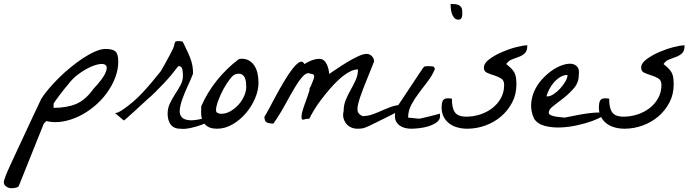

<svg xmlns="http://www.w3.org/2000/svg" viewBox="-129 -656 3533 980"><path d="M-109.4 273.4Q-109.4 272.5 -108.9 269.5Q-108.4 266.6 -108.4 265.6Q-107.4 262.7 -105.5 257.3Q-103.5 252 -101.6 246.1Q-99.6 240.2 -97.7 234.9Q-95.7 229.5 -94.7 227.5Q-88.9 213.9 -75.2 184.1Q-61.5 154.3 -43.9 116.7Q-26.4 79.1 -7.3 38.1Q11.7 -2.9 29.3 -40.5Q46.9 -78.1 61 -107.9Q75.2 -137.7 82 -152.3Q94.7 -172.9 117.7 -200.2Q140.6 -227.5 168.9 -255.9Q197.3 -284.2 230 -311Q262.7 -337.9 294.4 -358.9Q326.2 -379.9 356.4 -393.1Q386.7 -406.2 410.2 -406.2Q445.3 -406.2 460 -393.6Q474.6 -380.9 474.6 -341.8Q474.6 -299.8 458.5 -258.3Q442.4 -216.8 415 -179.7Q387.7 -142.6 351.1 -112.3Q314.5 -82 273.9 -62.5Q233.4 -43 190.4 -35.6Q147.5 -28.3 107.4 -38.1L94.7 -25.4L-32.2 291Q-35.2 299.8 -48.8 302.2Q-62.5 304.7 -71.3 304.7Q-84 304.7 -96.7 296.4Q-109.4 288.1 -109.4 273.4ZM347.7 -202.1Q393.6 -251 407.2 -279.8Q420.9 -308.6 413.1 -320.3Q405.3 -332 381.8 -329.1Q358.4 -326.2 329.1 -312.5Q299.8 -298.8 270 -276.4Q240.2 -253.9 220.7 -227.5Q211.9 -217.8 199.2 -201.7Q186.5 -185.5 174.3 -169.4Q162.1 -153.3 153.3 -140.6Q144.5 -127.9 144.5 -126V-105.5Q211.9 -105.5 259.8 -125.5Q307.6 -145.5 347.7 -202.1Z M726.6 -75.2Q726.6 -104.5 738.8 -129.4Q751 -154.3 765.6 -176.8Q780.3 -199.2 792.5 -221.7Q804.7 -244.1 804.7 -269.5Q804.7 -275.4 804.2 -283.7Q803.7 -292 802.2 -299.8Q800.8 -307.6 796.4 -313Q792 -318.4 785.2 -318.4Q784.2 -318.4 781.7 -317.9Q779.3 -317.4 779.3 -316.4Q765.6 -297.9 746.6 -274.9Q727.5 -252 706.1 -229.5Q684.6 -207 664.1 -186.5Q643.6 -166 627 -152.3Q615.2 -141.6 595.2 -123Q575.2 -104.5 555.2 -86.4Q535.2 -68.4 520 -54.7Q504.9 -41 502.9 -41L458 -79.1Q466.8 -79.1 475.1 -83Q483.4 -86.9 491.2 -91.8Q549.8 -130.9 597.2 -181.6Q644.5 -232.4 690.4 -291Q692.4 -293.9 700.7 -308.1Q709 -322.3 718.8 -340.3Q728.5 -358.4 738.3 -376.5Q748 -394.5 752.9 -405.3Q758.8 -418 760.3 -425.8Q761.7 -433.6 763.2 -438Q764.6 -442.4 768.6 -444.3Q772.5 -446.3 785.2 -446.3Q787.1 -446.3 794.4 -445.3Q801.8 -444.3 803.7 -443.4Q816.4 -417 826.2 -396.5Q835.9 -376 842.8 -357.9Q849.6 -339.8 853 -321.3Q856.4 -302.7 856.4 -280.3Q843.8 -248 828.1 -214.4Q812.5 -180.7 801.8 -150.4Q791 -120.1 788.6 -95.7Q786.1 -71.3 799.3 -57.1Q812.5 -43 844.2 -42Q876 -41 934.6 -58.6Q950.2 -50.8 937.5 -39.6Q924.8 -28.3 898.9 -18.6Q873 -8.8 842.3 -2.4Q811.5 3.9 791 1Q772.5 1 760.3 -5.4Q748 -11.7 740.7 -22.5Q733.4 -33.2 730 -46.9Q726.6 -60.5 726.6 -75.2Z M897.5 -82Q897.5 -85.9 897.9 -98.1Q898.4 -110.4 898.4 -114.3Q929.7 -185.5 978.5 -246.1Q1027.3 -306.6 1088.9 -353.5Q1090.8 -353.5 1095.2 -355Q1099.6 -356.4 1101.6 -356.4Q1127.9 -356.4 1145 -345.2Q1162.1 -334 1172.4 -315.9Q1182.6 -297.9 1186.5 -275.9Q1190.4 -253.9 1190.4 -233.4Q1190.4 -195.3 1172.9 -153.8Q1155.3 -112.3 1125.5 -77.6Q1095.7 -43 1057.6 -21Q1019.5 1 978.5 1Q937.5 1 917.5 -21Q897.5 -43 897.5 -82ZM973.6 -93.8Q973.6 -83 982.4 -79.1Q991.2 -75.2 1000 -75.2Q1024.4 -75.2 1047.4 -88.4Q1070.3 -101.6 1088.4 -121.6Q1106.4 -141.6 1117.2 -166Q1127.9 -190.4 1127.9 -212.9Q1127.9 -223.6 1126.5 -236.8Q1125 -250 1120.1 -260.3Q1115.2 -270.5 1105 -276.4Q1094.7 -282.2 1076.2 -278.3Q1062.5 -275.4 1044.9 -252.9Q1027.3 -230.5 1011.2 -200.7Q995.1 -170.9 984.4 -141.1Q973.6 -111.3 973.6 -93.8Z M1696.3 1Q1677.7 1 1662.6 -5.9Q1647.5 -12.7 1637.7 -25.4Q1627.9 -38.1 1624 -54.2Q1620.1 -70.3 1625 -88.9Q1625 -120.1 1636.2 -147Q1647.5 -173.8 1661.6 -198.7Q1675.8 -223.6 1687 -248.5Q1698.2 -273.4 1698.2 -301.8Q1676.8 -301.8 1652.3 -288.1Q1627.9 -274.4 1603 -252Q1578.1 -229.5 1554.2 -201.7Q1530.3 -173.8 1509.3 -146Q1488.3 -118.2 1473.1 -92.8Q1458 -67.4 1450.2 -50.8Q1448.2 -49.8 1440.4 -49.3Q1432.6 -48.8 1430.7 -48.8Q1415 -41 1411.6 -49.3Q1408.2 -57.6 1411.6 -75.2Q1415 -92.8 1422.9 -114.7Q1430.7 -136.7 1438 -156.7Q1445.3 -176.8 1449.2 -189.9Q1453.1 -203.1 1450.2 -203.1Q1453.1 -207 1457 -215.8Q1460.9 -224.6 1464.8 -234.4Q1468.8 -244.1 1471.7 -252.4Q1474.6 -260.7 1474.6 -265.6Q1474.6 -274.4 1468.3 -276.9Q1461.9 -279.3 1456.1 -279.3Q1438.5 -289.1 1418.5 -268.1Q1398.4 -247.1 1375.5 -208.5Q1352.5 -169.9 1325.7 -120.6Q1298.8 -71.3 1266.6 -25.4Q1244.1 -25.4 1232.4 -31.2Q1220.7 -37.1 1220.7 -60.5Q1228.5 -71.3 1244.1 -101.1Q1259.8 -130.9 1279.3 -167Q1298.8 -203.1 1320.8 -240.2Q1342.8 -277.3 1362.8 -303.2Q1382.8 -329.1 1398.9 -338.4Q1415 -347.7 1424.8 -329.1Q1441.4 -339.8 1461.4 -347.7Q1481.4 -355.5 1502 -355.5Q1515.6 -355.5 1524.9 -347.2Q1534.2 -338.9 1539.6 -326.7Q1544.9 -314.5 1547.9 -301.3Q1550.8 -288.1 1550.8 -278.3Q1561.5 -285.2 1586.4 -302.2Q1611.3 -319.3 1640.1 -336.9Q1668.9 -354.5 1696.8 -367.7Q1724.6 -380.9 1742.2 -380.9Q1757.8 -380.9 1769 -369.6Q1780.3 -358.4 1780.3 -341.8Q1745.1 -255.9 1725.1 -204.1Q1705.1 -152.3 1698.7 -123.5Q1692.4 -94.7 1698.7 -82.5Q1705.1 -70.3 1721.7 -63.5Q1748 -63.5 1772.5 -72.3Q1796.9 -81.1 1820.8 -91.8Q1844.7 -102.5 1869.1 -111.3Q1893.6 -120.1 1920.9 -120.1Q1920.9 -109.4 1915.5 -100.1Q1910.2 -90.8 1899.4 -85.9Q1891.6 -81.1 1871.6 -70.8Q1851.6 -60.5 1828.1 -49.3Q1804.7 -38.1 1783.7 -27.3Q1762.7 -16.6 1753.9 -12.7Q1734.4 -3.9 1724.1 -1.5Q1713.9 1 1696.3 1Z M1886.7 -63.5Q1886.7 -77.1 1889.6 -87.4Q1892.6 -97.7 1900.4 -114.3Q1907.2 -124 1925.3 -151.4Q1943.4 -178.7 1963.4 -209Q1983.4 -239.3 2001.5 -266.1Q2019.5 -293 2026.4 -303.7Q2035.2 -316.4 2040 -317.4Q2044.9 -318.4 2058.6 -318.4Q2067.4 -318.4 2077.6 -317.4Q2087.9 -316.4 2090.8 -303.7Q2077.1 -270.5 2054.2 -240.7Q2031.2 -210.9 2009.3 -181.6Q1987.3 -152.3 1970.7 -121.6Q1954.1 -90.8 1954.1 -55.7Q1958 -55.7 1966.3 -54.7Q1974.6 -53.7 1984.4 -52.7Q1994.1 -51.8 2002.4 -50.8Q2010.7 -49.8 2014.6 -50.8Q2020.5 -51.8 2034.7 -55.2Q2048.8 -58.6 2064.9 -62.5Q2081.1 -66.4 2095.7 -70.3Q2110.4 -74.2 2116.2 -76.2Q2116.2 -74.2 2116.7 -69.8Q2117.2 -65.4 2117.2 -63.5Q2117.2 -43.9 2099.1 -31.2Q2081.1 -18.6 2057.1 -11.2Q2033.2 -3.9 2008.3 -1.5Q1983.4 1 1969.7 1Q1955.1 1 1939.9 -2.4Q1924.8 -5.9 1913.1 -13.7Q1901.4 -21.5 1894 -33.7Q1886.7 -45.9 1886.7 -63.5ZM2170.9 -635.7Q2183.6 -635.7 2194.3 -634.8Q2205.1 -633.8 2212.9 -629.9Q2220.7 -626 2225.6 -618.2Q2230.5 -610.4 2230.5 -596.7Q2230.5 -590.8 2230.5 -584Q2230.5 -577.1 2229 -570.8Q2227.5 -564.5 2223.6 -560.1Q2219.7 -555.7 2210.9 -555.7Q2197.3 -555.7 2189 -565.4Q2180.7 -575.2 2176.8 -588.4Q2172.9 -601.6 2171.9 -615.2Q2170.9 -628.9 2170.9 -635.7Z M2125 -108.4Q2125 -127 2130.4 -140.6Q2135.7 -154.3 2158.2 -154.3Q2160.2 -154.3 2167.5 -153.8Q2174.8 -153.3 2177.7 -152.3Q2176.8 -106.4 2192.4 -83.5Q2208 -60.5 2251 -60.5Q2286.1 -60.5 2320.3 -71.3Q2354.5 -82 2382.3 -103Q2410.2 -124 2427.2 -154.3Q2444.3 -184.6 2444.3 -222.7Q2444.3 -246.1 2428.2 -255.9Q2412.1 -265.6 2392.6 -271.5Q2373 -277.3 2356.9 -284.7Q2340.8 -292 2340.8 -310.5Q2340.8 -333 2368.2 -353.5Q2395.5 -374 2432.6 -390.1Q2469.7 -406.2 2506.3 -415.5Q2543 -424.8 2562.5 -424.8Q2562.5 -396.5 2550.3 -384.8Q2538.1 -373 2520.5 -366.2Q2502.9 -359.4 2484.9 -353Q2466.8 -346.7 2455.1 -329.1Q2470.7 -316.4 2481 -306.2Q2491.2 -295.9 2497.1 -284.2Q2502.9 -272.5 2504.9 -258.3Q2506.8 -244.1 2506.8 -224.6Q2506.8 -173.8 2484.9 -132.3Q2462.9 -90.8 2427.7 -61Q2392.6 -31.2 2347.7 -15.1Q2302.7 1 2255.9 1Q2230.5 1 2206.5 -5.4Q2182.6 -11.7 2164.6 -25.4Q2146.5 -39.1 2135.7 -59.6Q2125 -80.1 2125 -108.4Z M2596.7 -50.8Q2580.1 -87.9 2582 -123.5Q2584 -159.2 2598.1 -190.9Q2612.3 -222.7 2635.3 -248.5Q2658.2 -274.4 2684.6 -293.5Q2710.9 -312.5 2737.8 -322.3Q2764.6 -332 2785.2 -330.6Q2805.7 -329.1 2817.4 -315.4Q2829.1 -301.8 2825.2 -273.4Q2825.2 -235.4 2801.3 -207Q2777.3 -178.7 2748.5 -156.2Q2719.7 -133.8 2695.8 -115.7Q2671.9 -97.7 2671.9 -82Q2671.9 -73.2 2682.1 -68.4Q2692.4 -63.5 2706.1 -61Q2719.7 -58.6 2733.4 -57.6Q2747.1 -56.6 2752.9 -55.7Q2844.7 -75.2 2890.6 -79.6Q2936.5 -84 2948.2 -78.6Q2960 -73.2 2943.8 -62Q2927.7 -50.8 2894.5 -38.6Q2861.3 -26.4 2817.4 -16.6Q2773.4 -6.8 2730.5 -5.4Q2687.5 -3.9 2650.9 -13.7Q2614.3 -23.4 2596.7 -50.8ZM2767.6 -273.4Q2748 -273.4 2730.5 -262.7Q2712.9 -252 2698.7 -235.8Q2684.6 -219.7 2674.8 -200.7Q2665 -181.6 2660.2 -165Q2662.1 -164.1 2663.1 -164.1H2666Q2679.7 -164.1 2697.3 -175.8Q2714.8 -187.5 2730.5 -204.6Q2746.1 -221.7 2756.8 -240.2Q2767.6 -258.8 2767.6 -273.4Z M2927.7 -108.4Q2927.7 -127 2933.1 -140.6Q2938.5 -154.3 2960.9 -154.3Q2962.9 -154.3 2970.2 -153.8Q2977.5 -153.3 2980.5 -152.3Q2979.5 -106.4 2995.1 -83.5Q3010.7 -60.5 3053.7 -60.5Q3088.9 -60.5 3123 -71.3Q3157.2 -82 3185.1 -103Q3212.9 -124 3230 -154.3Q3247.1 -184.6 3247.1 -222.7Q3247.1 -246.1 3231 -255.9Q3214.8 -265.6 3195.3 -271.5Q3175.8 -277.3 3159.7 -284.7Q3143.6 -292 3143.6 -310.5Q3143.6 -333 3170.9 -353.5Q3198.2 -374 3235.4 -390.1Q3272.5 -406.2 3309.1 -415.5Q3345.7 -424.8 3365.2 -424.8Q3365.2 -396.5 3353 -384.8Q3340.8 -373 3323.2 -366.2Q3305.7 -359.4 3287.6 -353Q3269.5 -346.7 3257.8 -329.1Q3273.4 -316.4 3283.7 -306.2Q3293.9 -295.9 3299.8 -284.2Q3305.7 -272.5 3307.6 -258.3Q3309.6 -244.1 3309.6 -224.6Q3309.6 -173.8 3287.6 -132.3Q3265.6 -90.8 3230.5 -61Q3195.3 -31.2 3150.4 -15.1Q3105.5 1 3058.6 1Q3033.2 1 3009.3 -5.4Q2985.4 -11.7 2967.3 -25.4Q2949.2 -39.1 2938.5 -59.6Q2927.7 -80.1 2927.7 -108.4Z"/></svg>

Font: La Belle Aurore
Style: Regular
Weight: 400
Version: Version 1.001 2001